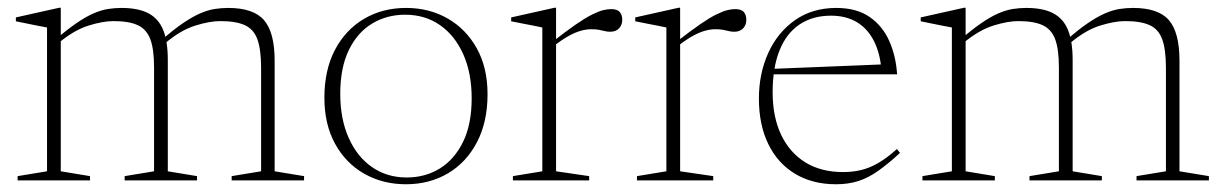

<svg xmlns="http://www.w3.org/2000/svg" viewBox="-20 -466 3156 496"><path d="M137 -364.5V-23.5L212.5 -11V0H25.5V-11L101.5 -23.5V-395Q93.5 -396.5 74.2 -400.2Q55 -404 21 -411V-421L133 -446H137ZM413.5 -311.5V-23.5L489 -11V0H302V-11L378 -23.5V-291.5Q378 -338.5 368.5 -364.2Q359 -390 336.2 -400.8Q313.5 -411.5 273 -411.5Q246 -411.5 209 -400Q172 -388.5 132.5 -356L121.5 -362Q153 -389.5 177.5 -406.2Q202 -423 221.8 -431.5Q241.5 -440 259 -442.8Q276.5 -445.5 293.5 -445.5Q337.5 -445.5 363.8 -431.5Q390 -417.5 401.8 -388Q413.5 -358.5 413.5 -311.5ZM689.5 -309.5V-23.5L765.5 -11V0H578.5V-11L654.5 -23.5V-290Q654.5 -338 645 -364.2Q635.5 -390.5 612.5 -401Q589.5 -411.5 549 -411.5Q522 -411.5 484.8 -400Q447.5 -388.5 408 -355.5L396.5 -361.5Q428 -389.5 452.8 -406.2Q477.5 -423 497.2 -431.5Q517 -440 534.5 -442.8Q552 -445.5 569.5 -445.5Q635 -445.5 662.2 -413.8Q689.5 -382 689.5 -309.5Z M1030.5 -7.5Q1078 -7.5 1115.8 -30.5Q1153.5 -53.5 1176 -99Q1198.5 -144.5 1198.5 -212Q1198.5 -277 1176.8 -325.8Q1155 -374.5 1116.5 -401.2Q1078 -428 1026.5 -428Q979.5 -428 941.5 -405.2Q903.5 -382.5 881.2 -336.8Q859 -291 859 -223.5Q859 -158.5 880.8 -109.8Q902.5 -61 941.2 -34.2Q980 -7.5 1030.5 -7.5ZM1028.5 10Q969 10 921 -17.2Q873 -44.5 845.5 -94.8Q818 -145 818 -213.5Q818 -285 845.2 -337Q872.5 -389 920.2 -417.2Q968 -445.5 1029 -445.5Q1089 -445.5 1136.5 -418.2Q1184 -391 1211.8 -341Q1239.5 -291 1239.5 -222.5Q1239.5 -151 1212.2 -98.8Q1185 -46.5 1137.2 -18.2Q1089.5 10 1028.5 10Z M1558.5 -442.5Q1574.5 -442.5 1581 -435Q1587.5 -427.5 1587.5 -415Q1587.5 -401.5 1579.2 -392.8Q1571 -384 1556.5 -384Q1548.5 -384 1541.8 -385.8Q1535 -387.5 1527.2 -389Q1519.5 -390.5 1507 -390.5Q1495 -390.5 1480.5 -386.5Q1466 -382.5 1449.2 -373.2Q1432.5 -364 1412.5 -348.5L1406 -357Q1442.5 -385.5 1467.5 -402.8Q1492.5 -420 1509.8 -428.5Q1527 -437 1538.5 -439.8Q1550 -442.5 1558.5 -442.5ZM1416.5 -360V-23.5L1502 -11V0H1305V-11L1381 -23.5V-395Q1374.5 -396.5 1362.8 -398.8Q1351 -401 1335 -404.2Q1319 -407.5 1300.5 -411V-421L1412.5 -446H1416.5Z M1879 -442.5Q1895 -442.5 1901.5 -435Q1908 -427.5 1908 -415Q1908 -401.5 1899.8 -392.8Q1891.5 -384 1877 -384Q1869 -384 1862.2 -385.8Q1855.5 -387.5 1847.8 -389Q1840 -390.5 1827.5 -390.5Q1815.5 -390.5 1801 -386.5Q1786.5 -382.5 1769.8 -373.2Q1753 -364 1733 -348.5L1726.5 -357Q1763 -385.5 1788 -402.8Q1813 -420 1830.2 -428.5Q1847.5 -437 1859 -439.8Q1870.5 -442.5 1879 -442.5ZM1737 -360V-23.5L1822.5 -11V0H1625.5V-11L1701.5 -23.5V-395Q1695 -396.5 1683.2 -398.8Q1671.5 -401 1655.5 -404.2Q1639.5 -407.5 1621 -411V-421L1733 -446H1737Z M2140.5 -445.5Q2193 -445.5 2226.5 -422.2Q2260 -399 2277.2 -360.2Q2294.5 -321.5 2297.5 -274H1972.5V-288L2269 -300L2257.5 -279.5Q2254.5 -326.5 2238.2 -359Q2222 -391.5 2194 -408.5Q2166 -425.5 2126.5 -425.5Q2079.5 -425.5 2045.5 -402.8Q2011.5 -380 1993.8 -335.8Q1976 -291.5 1976 -228Q1976 -163.5 1998.2 -117.2Q2020.5 -71 2061 -46.2Q2101.5 -21.5 2158 -21.5Q2183 -21.5 2204.8 -26.8Q2226.5 -32 2249 -45Q2271.5 -58 2297 -81L2305 -71Q2274 -42.5 2248.5 -24.5Q2223 -6.5 2197.2 1.8Q2171.5 10 2139.5 10Q2079 10 2034 -17Q1989 -44 1964.8 -93.8Q1940.5 -143.5 1940.5 -211.5Q1940.5 -275.5 1964.5 -328.8Q1988.5 -382 2033.5 -413.8Q2078.5 -445.5 2140.5 -445.5Z M2474.5 -364.5V-23.5L2550 -11V0H2363V-11L2439 -23.5V-395Q2431 -396.5 2411.8 -400.2Q2392.5 -404 2358.5 -411V-421L2470.5 -446H2474.5ZM2751 -311.5V-23.5L2826.5 -11V0H2639.5V-11L2715.5 -23.5V-291.5Q2715.5 -338.5 2706 -364.2Q2696.5 -390 2673.8 -400.8Q2651 -411.5 2610.5 -411.5Q2583.5 -411.5 2546.5 -400Q2509.5 -388.5 2470 -356L2459 -362Q2490.5 -389.5 2515 -406.2Q2539.5 -423 2559.2 -431.5Q2579 -440 2596.5 -442.8Q2614 -445.5 2631 -445.5Q2675 -445.5 2701.2 -431.5Q2727.5 -417.5 2739.2 -388Q2751 -358.5 2751 -311.5ZM3027 -309.5V-23.5L3103 -11V0H2916V-11L2992 -23.5V-290Q2992 -338 2982.5 -364.2Q2973 -390.5 2950 -401Q2927 -411.5 2886.5 -411.5Q2859.5 -411.5 2822.2 -400Q2785 -388.5 2745.5 -355.5L2734 -361.5Q2765.5 -389.5 2790.2 -406.2Q2815 -423 2834.8 -431.5Q2854.5 -440 2872 -442.8Q2889.5 -445.5 2907 -445.5Q2972.5 -445.5 2999.8 -413.8Q3027 -382 3027 -309.5Z"/></svg>

Font: Newsreader 24pt ExtraLight
Style: Regular
Weight: 250
Designer: Hugues Gentile
Foundry: Production Type
Version: Version 1.003